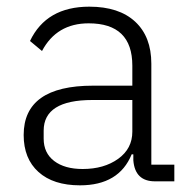

<svg xmlns="http://www.w3.org/2000/svg" viewBox="-20 -544 567 576"><path d="M503 0H445Q385 0 380 -63V-81H375Q337 12 220 12Q140 12 95.5 -28Q51 -68 51 -139Q51 -287 259 -287H377V-347Q377 -474 246 -474Q150 -474 106 -391L70 -421Q119 -524 248 -524Q337 -524 385.5 -479Q434 -434 434 -353V-50H503ZM228 -37Q292 -37 334.5 -67.5Q377 -98 377 -149V-244H257Q111 -244 111 -152V-128Q111 -85 142.5 -61Q174 -37 228 -37Z"/></svg>

Font: IBM Plex Sans Light
Style: Regular
Weight: 300
Designer: Mike Abbink, Paul van der Laan, Pieter van Rosmalen
Foundry: Bold Monday
Version: Version 3.0